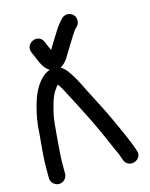

<svg xmlns="http://www.w3.org/2000/svg" viewBox="-126 -877 792 1017"><g transform="rotate(-15 270.0 -368.5)"><path d="M343 -797C330.9 -797 318.4 -790.3 311.6 -783L299.7 -770C289.5 -759 279.4 -745.2 268.8 -728.2C249.7 -697.5 230.7 -667.7 211.8 -636.8C204.6 -653.4 196.8 -669.5 190.1 -686.6C166.2 -742.4 86 -703.5 107.9 -652.4L111.8 -642.7C114.8 -635.3 117.4 -629.2 122.2 -618.8C133.3 -592.8 145.1 -556.8 178.8 -535.8C227.6 -505.3 268.2 -557 278.4 -574.1C291.3 -595.5 304.2 -617.1 319.1 -640.7C332.7 -662.1 351.4 -694 364.5 -710.2L375.7 -721.3C383.5 -729.1 388 -741.7 388 -753C388 -779 366 -797 343 -797ZM114 15V-42C114 -56.1 115 -78.3 116.9 -106C121 -150.3 128.1 -263.5 135.4 -296.7C145.8 -345.1 158.1 -392 177 -421.5C185.9 -435.3 193.4 -445.7 199.4 -449.1C206.1 -441.5 214.2 -427.5 224 -409.1C246.8 -367.9 271.2 -318.4 294.8 -272.6C331.8 -200.7 366.2 -125.7 398.2 -49.8C409 -27 418 -8.4 424.2 11.6L428.4 24.3C449.8 81.3 533.3 48.8 512.6 -4.4L508.7 -16.9C487.3 -76.9 463.5 -124.8 438.4 -181.6C407.5 -251.4 370.3 -318.4 337.4 -384.1C317 -426.1 294.7 -471.2 267.6 -505.5C253.7 -523.2 236.2 -537.2 214.7 -539.9C172.1 -543.7 144 -520.9 126.6 -501.9C94.3 -466.7 76 -424.6 61.8 -373.5C48.2 -321 41.7 -292.3 37.1 -218.8C32 -155.5 25 -100.3 25 -42V15C25 39.1 44.3 60 69.5 60C94.7 60 114 39.1 114 15Z"/></g></svg>

Font: Just Breathe
Style: Bd
Weight: 400
Foundry: Cannot Into Space Fonts
Version: Version 0.72